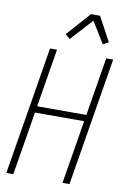

<svg xmlns="http://www.w3.org/2000/svg" viewBox="-103 -1025 706 1084"><g transform="rotate(10 250.0 -483.0)"><path d="M13 0 134 -735H174L119 -401H401L456 -735H496L375 0H335L395 -364H113L53 0ZM234 -807 207 -830 328 -966H380L455 -827L423 -810L348 -932Z"/></g></svg>

Font: Iosevka Term Curly Extralight
Style: Italic
Weight: 200
Italic angle: -9°
Designer: Belleve Invis
Foundry: Belleve Invis
Version: Version 32.3.0